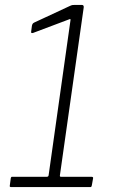

<svg xmlns="http://www.w3.org/2000/svg" viewBox="-20 -762 478 782"><path d="M352 -42Q361 -42 359 -35L354 -7Q353 -3 352 -1.5Q351 0 348 0H26Q22 0 20.5 -1.5Q19 -3 20 -7L24 -37Q25 -40 26 -41Q27 -42 30 -42H171Q177 -42 178 -48L267 -679Q268 -683 266.5 -684Q265 -685 261 -683L115 -628Q105 -625 107 -634L110 -657Q111 -662 113 -665Q115 -668 119 -670L263 -737Q271 -741 275.5 -741.5Q280 -742 286 -742H313Q322 -742 321 -732L224 -48Q223 -42 228 -42H352Z"/></svg>

Font: Libre Franklin Thin Thin
Style: Italic
Weight: 250
Italic angle: -8°
Version: Version 3.000